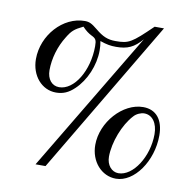

<svg xmlns="http://www.w3.org/2000/svg" viewBox="-80 -789 908 890"><g transform="rotate(10 373.5 -343.5)"><path d="M686 -213C686 -287 651 -330 590 -330C494 -330 401 -226 401 -119C401 -41 454 19 522 19C608 19 686 -92 686 -213ZM663 -215C663 -109 598 -8 529 -8C497 -8 473 -37 473 -76C473 -144 507 -232 551 -279C563 -293 584 -302 600 -302C638 -302 663 -267 663 -215ZM621 -706H577C485 -617 472 -609 410 -609C373 -609 349 -619 314 -648C287 -670 275 -676 254 -676C152 -676 61 -576 61 -463C61 -385 112 -326 179 -326C212 -326 238 -337 265 -363C313 -408 345 -483 345 -553C345 -569 344 -580 341 -597C373 -586 391 -583 417 -583C470 -583 501 -597 538 -640L144 18H191ZM321 -569C321 -454 260 -353 189 -353C155 -353 132 -381 132 -423C132 -478 149 -537 180 -586C200 -619 211 -629 252 -649C269 -631 282 -622 296 -615C317 -605 321 -598 321 -569Z"/></g></svg>

Font: STIXGeneral
Style: Regular
Weight: 400
Designer: MicroPress Inc., with final additions and corrections provided by Coen Hoffman, Elsevier (retired)
Version: Version 1.1.0